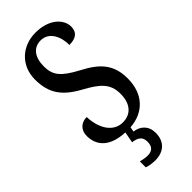

<svg xmlns="http://www.w3.org/2000/svg" viewBox="-301 -770 1049 1049"><g transform="rotate(-45 223.0 -245.5)"><path d="M204 233C268 233 312 197 312 128C312 74 278 43 231 37L236 9C342 2 414 -70 414 -190C414 -296 365 -352 263 -405C164 -457 136 -493 136 -561C136 -631 168 -674 224 -674C287 -674 318 -612 318 -545C370 -545 396 -566 396 -609C396 -665 340 -724 234 -724C131 -724 51 -653 51 -544C51 -438 95 -378 193 -324C281 -276 327 -240 327 -159C327 -84 290 -39 225 -39C158 -39 110 -101 106 -200C65 -200 33 -174 33 -126C33 -53 80 4 196 9L184 73C221 78 246 90 246 130C246 171 225 185 192 185C178 185 160 182 140 177V223C160 230 188 233 204 233Z"/></g></svg>

Font: Noto Serif Armenian ExtraCondensed Medium
Style: Regular
Weight: 500
Width: 2
Designer: Monotype Design Team
Foundry: Monotype Imaging Inc.
Version: Version 2.008